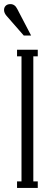

<svg xmlns="http://www.w3.org/2000/svg" viewBox="-37 -925 253 945"><path d="M116.2 -750H80.1L-4.9 -847.2Q-17.1 -861.3 -17.1 -876Q-17.1 -888.7 -8.8 -896.7Q-0.5 -904.8 14.2 -904.8Q36.1 -904.8 47.9 -880.9ZM148.9 0H46.9V-32.2H68.8V-647.9H46.9V-680.2H148.9V-647.9H127V-32.2H148.9Z"/></svg>

Font: Margherita Light
Style: Regular
Weight: 300
Designer: James Puckett
Foundry: Dunwich Type Founders
Version: Version 1.008;hotconv 1.0.109;makeotfexe 2.5.65596